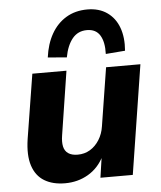

<svg xmlns="http://www.w3.org/2000/svg" viewBox="-54 -811 728 869"><g transform="rotate(-5 309.5 -376.5)"><path d="M207 11Q151 11 113 -12Q75 -35 59.5 -82.5Q44 -130 55 -203L102 -496H257L212 -207Q207 -177 211.5 -156Q216 -135 232 -124Q248 -113 275 -113Q306 -113 331 -128Q356 -143 373 -170Q390 -197 395 -231L437 -496H593L515 0H368L382 -96H385Q359 -44 312 -16.5Q265 11 207 11ZM264 -556 178 -563Q186 -624 211.5 -669Q237 -714 278.5 -739Q320 -764 375 -764Q428 -764 464.5 -738.5Q501 -713 517.5 -668Q534 -623 529 -563L441 -556Q443 -610 424.5 -640.5Q406 -671 365 -671Q324 -671 299 -640.5Q274 -610 264 -556Z"/></g></svg>

Font: Nunito Sans 10pt ExtraBold
Style: Italic
Weight: 800
Italic angle: -9°
Designer: Vernon Adams
Foundry: Vernon Adams
Version: Version 3.101;gftools[0.9.27]